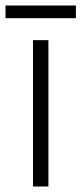

<svg xmlns="http://www.w3.org/2000/svg" viewBox="-40 -744 296 698"><path d="M136 -66H80V-598H136ZM236 -724V-678H-20V-724Z"/></svg>

Font: Noto Sans Malayalam UI SemiCondensed Light
Style: Regular
Weight: 300
Width: 4
Designer: Jelle Bosma - Monotype Design Team
Foundry: Monotype Imaging Inc.
Version: Version 2.104; ttfautohint (v1.8.4.7-5d5b)